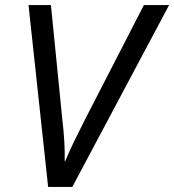

<svg xmlns="http://www.w3.org/2000/svg" viewBox="-20 -734 684 754"><path d="M169 0 92 -714H180L225 -262Q230 -221 232.5 -179Q235 -137 234 -101H236Q251 -137 270 -176.5Q289 -216 313 -263L545 -714H644L264 0Z"/></svg>

Font: Noto Sans
Style: Italic
Weight: 400
Italic angle: -12°
Designer: Monotype Design Team
Foundry: Monotype Imaging Inc.
Version: Version 2.013; ttfautohint (v1.8.4.7-5d5b)